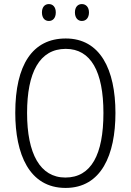

<svg xmlns="http://www.w3.org/2000/svg" viewBox="-20 -913 642 943"><path d="M186 -852C186 -826 199 -810 220 -810C240 -810 254 -825 254 -852C254 -878 240 -893 220 -893C199 -893 186 -877 186 -852ZM348 -852C348 -826 362 -810 382 -810C403 -810 417 -826 417 -852C417 -878 402 -893 382 -893C362 -893 348 -878 348 -852ZM547 -358C547 -572 472 -724 303 -724C140 -724 55 -595 55 -359C55 -157 123 10 302 10C478 10 547 -153 547 -358ZM113 -358C113 -557 174 -673 303 -673C426 -673 488 -562 488 -358C488 -154 428 -41 301 -41C177 -41 113 -158 113 -358Z"/></svg>

Font: Noto Sans Devanagari Condensed Light
Style: Regular
Weight: 300
Width: 3
Designer: Jelle Bosma - Monotype Design Team
Foundry: Monotype Imaging Inc.
Version: Version 2.004